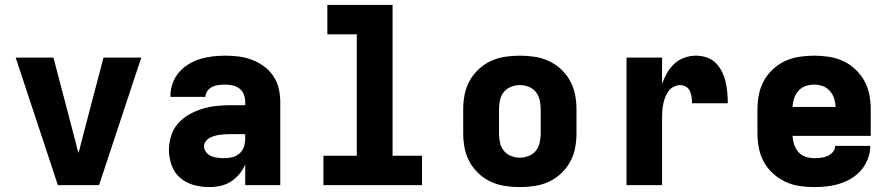

<svg xmlns="http://www.w3.org/2000/svg" viewBox="-20 -755 3640 783"><path d="M384 0H216L44 -520H198L289 -173Q291 -163 294 -152Q297 -141 300 -131Q303 -141 306 -152Q309 -163 311 -173L402 -520H556Z M833 8Q801 8 770 -0.5Q739 -9 715 -29.5Q691 -50 680 -81Q669 -112 669 -143Q669 -173 678 -201.5Q687 -230 706.5 -252Q726 -274 752 -288.5Q778 -303 806 -311.5Q834 -320 863.5 -323Q893 -326 922 -326H980V-339Q980 -355 974.5 -369.5Q969 -384 957 -393.5Q945 -403 929.5 -406.5Q914 -410 899 -410Q886 -410 872.5 -408.5Q859 -407 847 -401.5Q835 -396 826.5 -385Q818 -374 818 -361V-360H675V-364Q675 -390 684 -415Q693 -440 709.5 -459.5Q726 -479 749 -493Q772 -507 796.5 -514.5Q821 -522 847 -525Q873 -528 899 -528Q927 -528 954.5 -524.5Q982 -521 1008 -511Q1034 -501 1056.5 -484.5Q1079 -468 1094.5 -445Q1110 -422 1116.5 -394.5Q1123 -367 1123 -339V0H980V-84Q971 -63 956 -45Q941 -27 921.5 -14.5Q902 -2 879 3Q856 8 833 8ZM895 -110Q912 -110 928 -114Q944 -118 956.5 -129Q969 -140 974.5 -156Q980 -172 980 -189V-208H922Q911 -208 900 -207.5Q889 -207 878 -205.5Q867 -204 856 -201Q845 -198 835.5 -193Q826 -188 819 -178.5Q812 -169 812 -158Q812 -145 821 -134Q830 -123 842.5 -118Q855 -113 868.5 -111.5Q882 -110 895 -110Z M1299 0V-120H1435V-615H1315V-735H1581V-120H1701V0Z M2100 8Q2070 8 2040 3.5Q2010 -1 1982.5 -13.5Q1955 -26 1932.5 -47Q1910 -68 1895.5 -94Q1881 -120 1875 -150Q1869 -180 1869 -210V-310Q1869 -340 1875 -370Q1881 -400 1895.5 -426Q1910 -452 1932.5 -473Q1955 -494 1982.5 -506.5Q2010 -519 2040 -523.5Q2070 -528 2100 -528Q2130 -528 2160 -523.5Q2190 -519 2217.5 -506.5Q2245 -494 2267.5 -473Q2290 -452 2304.5 -426Q2319 -400 2325 -370Q2331 -340 2331 -310V-210Q2331 -180 2325 -150Q2319 -120 2304.5 -94Q2290 -68 2267.5 -47Q2245 -26 2217.5 -13.5Q2190 -1 2160 3.5Q2130 8 2100 8ZM2100 -112Q2118 -112 2136 -119Q2154 -126 2165.5 -140.5Q2177 -155 2181 -173.5Q2185 -192 2185 -210V-310Q2185 -328 2181 -346.5Q2177 -365 2165.5 -379.5Q2154 -394 2136 -401Q2118 -408 2100 -408Q2082 -408 2064 -401Q2046 -394 2034.5 -379.5Q2023 -365 2019 -346.5Q2015 -328 2015 -310V-210Q2015 -192 2019 -173.5Q2023 -155 2034.5 -140.5Q2046 -126 2064 -119Q2082 -112 2100 -112Z M2535 0V-520H2680V-413Q2688 -436 2700 -457Q2712 -478 2729.5 -494.5Q2747 -511 2770.5 -519.5Q2794 -528 2818 -528Q2840 -528 2861.5 -521Q2883 -514 2898.5 -498.5Q2914 -483 2924 -463Q2934 -443 2939 -421.5Q2944 -400 2946 -378Q2948 -356 2948 -334H2802Q2802 -346 2800.5 -358.5Q2799 -371 2794 -382.5Q2789 -394 2778 -401Q2767 -408 2755 -408Q2741 -408 2728 -401.5Q2715 -395 2706.5 -383.5Q2698 -372 2693 -359Q2688 -346 2685 -332Q2682 -318 2681 -304Q2680 -290 2680 -276V0Z M3300 8Q3270 8 3240 3.5Q3210 -1 3182.5 -14Q3155 -27 3132.5 -47.5Q3110 -68 3095.5 -94Q3081 -120 3075 -150Q3069 -180 3069 -210V-310Q3069 -340 3075 -370Q3081 -400 3095.5 -426Q3110 -452 3132.5 -473Q3155 -494 3182.5 -506.5Q3210 -519 3240 -523.5Q3270 -528 3300 -528Q3330 -528 3360 -523.5Q3390 -519 3417.5 -506.5Q3445 -494 3467.5 -473Q3490 -452 3504.5 -426Q3519 -400 3525 -370Q3531 -340 3531 -310V-201H3212Q3213 -183 3218.5 -166Q3224 -149 3235.5 -135.5Q3247 -122 3264.5 -116Q3282 -110 3300 -110Q3314 -110 3327.5 -111.5Q3341 -113 3354 -118.5Q3367 -124 3376.5 -135Q3386 -146 3386 -160H3529Q3529 -133 3519.5 -108Q3510 -83 3493 -62.5Q3476 -42 3453 -28Q3430 -14 3404.5 -6Q3379 2 3352.5 5Q3326 8 3300 8ZM3212 -319H3388Q3387 -337 3381.5 -354Q3376 -371 3364 -384.5Q3352 -398 3335 -404Q3318 -410 3300 -410Q3282 -410 3265 -404Q3248 -398 3236 -384.5Q3224 -371 3218.5 -354Q3213 -337 3212 -319Z"/></svg>

Font: Iosevka Heavy Extended
Style: Regular
Weight: 900
Width: 7
Monospace: yes
Designer: Belleve Invis
Foundry: Belleve Invis
Version: Version 32.5.0; ttfautohint (v1.8.4)